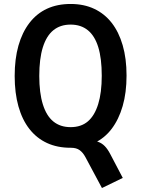

<svg xmlns="http://www.w3.org/2000/svg" viewBox="-20 -735 711 968"><path d="M494 213 410 56Q398 34 381.5 22Q365 10 338 10L427 -27Q455 -27 474.5 -20Q494 -13 508.5 2Q523 17 536 42L599 162ZM336 10Q269 10 217 -14Q165 -38 128.5 -84.5Q92 -131 73 -198.5Q54 -266 54 -352Q54 -438 73 -505Q92 -572 128.5 -619.5Q165 -667 217 -691Q269 -715 336 -715Q403 -715 455 -690.5Q507 -666 543 -620Q579 -574 598.5 -507Q618 -440 618 -354Q618 -268 598.5 -200.5Q579 -133 543 -85.5Q507 -38 455 -14Q403 10 336 10ZM336 -94Q389 -94 423 -123Q457 -152 475 -210Q493 -268 493 -353Q493 -440 475.5 -497Q458 -554 423 -582.5Q388 -611 336 -611Q284 -611 249 -582.5Q214 -554 196 -496.5Q178 -439 178 -352Q178 -267 196 -209Q214 -151 249 -122.5Q284 -94 336 -94Z"/></svg>

Font: Nunito Sans 10pt Condensed
Style: Bold
Weight: 700
Width: 3
Designer: Vernon Adams
Foundry: Vernon Adams
Version: Version 3.101;gftools[0.9.27]